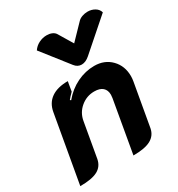

<svg xmlns="http://www.w3.org/2000/svg" viewBox="-185 -896 946 1023"><g transform="rotate(-30 288.0 -384.0)"><path d="M82 -405Q91 -456 129 -482.5Q167 -509 231 -509L221 -450Q201 -430 190 -416L196 -412Q235 -459 286.5 -484Q338 -509 393 -509Q456 -509 496 -468Q536 -427 536 -364Q536 -349 533 -332L487 -71Q479 -30 443 -10.5Q407 9 336 9L392 -311Q394 -325 394 -331Q394 -360 376.5 -375.5Q359 -391 325 -391Q278 -391 241.5 -360.5Q205 -330 197 -282L160 -71Q152 -29 116.5 -10Q81 9 9 9ZM446 -754Q456 -765 472.5 -771Q489 -777 507 -777Q531 -777 550.5 -765.5Q570 -754 576 -733L390 -570Q365 -548 340 -548Q315 -548 298 -570L170 -733Q184 -754 207 -765.5Q230 -777 255 -777Q273 -777 287 -771Q301 -765 308 -754L361 -666Z"/></g></svg>

Font: K2D ExtraBold
Style: Italic
Weight: 800
Italic angle: -10°
Designer: Katatrad Aksorn Co.,Ltd.
Foundry: Cadson Demak Co.,Ltd.
Version: Version 1.000; ttfautohint (v1.6)